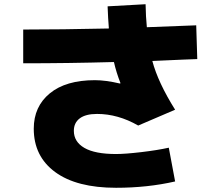

<svg xmlns="http://www.w3.org/2000/svg" viewBox="-20 -830 1040 910"><path d="M90 -530V-690Q269 -690 496 -695Q492 -743 490 -800L670 -810Q671 -751 676 -701Q902 -710 910 -710L915 -550Q884 -549 848.5 -547.5Q813 -546 769.5 -544Q726 -542 702 -541Q729 -439 810 -310L635 -235Q539 -290 440 -290Q386 -290 358 -269Q330 -248 330 -210Q330 -158 380 -129Q430 -100 530 -100Q573 -100 649.5 -109Q726 -118 780 -130L810 30Q679 60 530 60Q343 60 241.5 -14.5Q140 -89 140 -220Q140 -325 216 -387.5Q292 -450 430 -450Q481 -450 549 -434L551 -436Q531 -487 520 -536Q304 -530 90 -530Z"/></svg>

Font: M PLUS 1p Black
Style: Regular
Weight: 900
Version: Version 1.061